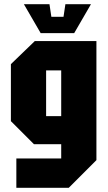

<svg xmlns="http://www.w3.org/2000/svg" viewBox="-20 -756 514 916"><path d="M58 140V0H272V-68H142L32 -178V-450L146 -560H440V8L308 140ZM200 -420V-202H272V-420ZM292 -736H414L334 -598H174L94 -736H216L225 -676H283Z"/></svg>

Font: Tektur Condensed
Style: Bold
Weight: 700
Width: 3
Designer: Adam Jagosz
Foundry: Adam Jagosz
Version: Version 1.005;gftools[0.9.30]